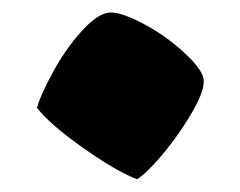

<svg xmlns="http://www.w3.org/2000/svg" viewBox="-20 -435 377 301"><path d="M38 -266Q43 -285 62.5 -321Q82 -357 106.5 -384.5Q131 -412 149 -415Q165 -418 200.5 -400Q236 -382 266 -355Q296 -328 299 -312Q302 -296 283.5 -263Q265 -230 239 -198Q213 -166 195 -154Q163 -166 110.5 -203Q58 -240 38 -266Z"/></svg>

Font: Lalezar
Style: Regular
Weight: 400
Designer: Borna Izadpanah
Foundry: Borna Izadpanah
Version: Version 1.003;November 28, 2018;FontCreator 11.5.0.2421 64-b